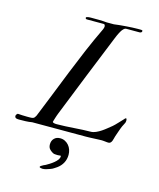

<svg xmlns="http://www.w3.org/2000/svg" viewBox="-196 -804 959 1155"><g transform="rotate(15 283.5 -226.5)"><path d="M-59.1 -10.3Q-59.1 -15.6 -56.2 -19.8Q-53.2 -23.9 -48.8 -26.9Q-32.2 -25.9 -19.5 -25.1Q-6.8 -24.4 8.3 -24.4Q9.8 -24.4 14.4 -24.4Q19 -24.4 24.4 -24.4Q29.8 -24.4 34.7 -24.7Q39.6 -24.9 42 -25.4Q51.8 -27.3 55.9 -33.2Q60.1 -39.1 63.5 -45.4Q93.3 -118.2 122.8 -193.1Q152.3 -268.1 182.9 -344.2Q213.4 -420.4 245.8 -496.8Q278.3 -573.2 314.9 -649.4Q317.4 -655.3 318.8 -659.9Q320.3 -664.6 320.3 -669.9Q320.3 -671.9 318.4 -677.2Q316.4 -682.6 311 -682.6H206.1Q202.1 -682.6 199.5 -684.8Q196.8 -687 196.8 -690.9Q196.8 -693.8 200.7 -695.6Q204.6 -697.3 209.7 -698Q214.8 -698.7 220.5 -699Q226.1 -699.2 230 -699.2Q253.4 -699.2 277.3 -699Q301.3 -698.7 326.2 -696.3H370.6Q383.8 -698.2 402.8 -700.2Q421.9 -702.1 442.4 -703.6Q462.9 -705.1 482.2 -706.1Q501.5 -707 515.1 -707Q516.6 -707 520.8 -707Q524.9 -707 529.3 -707Q533.7 -707 537.6 -706.8Q541.5 -706.5 543 -706.1Q545.4 -705.6 545.9 -703.6Q546.4 -701.7 546.4 -699.2Q546.4 -694.8 541.5 -692.1Q536.6 -689.5 532.2 -689.5H449.2Q441.9 -689.5 435.8 -684.1Q429.7 -678.7 426.8 -674.8Q421.4 -668 413.6 -653.3Q405.8 -638.7 397 -616.7Q343.8 -485.4 290.8 -354Q237.8 -222.7 186 -91.3Q183.6 -85.4 180.7 -77.1Q177.7 -68.8 175.3 -60.8Q172.9 -52.7 170.7 -45.7Q168.5 -38.6 167.5 -34.7Q168.5 -31.7 172.4 -30Q176.3 -28.3 180.9 -27.6Q185.5 -26.9 189.9 -26.9Q194.3 -26.9 196.8 -26.9Q219.7 -26.9 246.6 -28.3Q273.4 -29.8 300.5 -31.5Q327.6 -33.2 353.8 -34.7Q379.9 -36.1 401.9 -36.1Q418 -36.1 434.6 -43.5Q451.2 -50.8 466.8 -61.3Q482.4 -71.8 496.6 -83.5Q510.7 -95.2 522 -104Q526.9 -107.9 533.9 -115Q541 -122.1 548.8 -130.4Q556.6 -138.7 564.5 -147Q572.3 -155.3 578.6 -162.1Q582.5 -168.9 587.9 -168.9Q591.3 -168.9 592 -162.8Q592.8 -156.7 592.8 -154.8Q592.8 -144.5 586.9 -135Q581.1 -125.5 577.1 -115.7Q575.2 -111.8 571.5 -102.1Q567.9 -92.3 564 -81.1Q560.1 -69.8 556.6 -59.8Q553.2 -49.8 551.8 -45.4Q549.8 -39.6 548.1 -31.7Q546.4 -23.9 543.5 -16.8Q540.5 -9.8 535.6 -4.9Q530.8 0 522 0Q519 0 513.4 -0.5Q507.8 -1 502 -1.7Q496.1 -2.4 490.2 -2.9Q484.4 -3.4 480.5 -3.4Q475.1 -3.4 462.4 -2.9Q449.7 -2.4 435.1 -1.7Q420.4 -1 406.2 -0.5Q392.1 0 383.3 0H48.3Q30.3 3.4 8.3 4.2Q-13.7 4.9 -30.3 4.9Q-35.2 4.9 -40.3 4.6Q-45.4 4.4 -49.6 2.9Q-53.7 1.5 -56.4 -1.7Q-59.1 -4.9 -59.1 -10.3ZM161.1 248V247.6Q161.1 244.1 167 240.2Q174.8 234.9 180.9 232.2Q187 229.5 191.4 227.5L194.3 226.1Q203.1 221.2 215.6 213.4Q228 205.6 239.7 196Q251.5 186.5 259.5 175.8Q267.6 165 267.6 153.8Q267.6 149.9 264.2 149.9Q259.3 150.4 254.9 150.9Q250.5 151.4 246.1 151.4Q240.7 151.4 235.6 150.9Q230.5 150.4 225.1 149.9Q222.7 149.4 218.5 147.5Q214.4 145.5 210.2 142.6Q206.1 139.6 202.1 136.5Q198.2 133.3 196.3 130.9Q185.5 120.1 185.5 100.6Q185.5 77.6 199.5 63.5Q213.4 49.3 236.8 49.3Q253.4 49.3 267.1 56.4Q280.8 63.5 290.5 75Q300.3 86.4 305.4 101.6Q310.5 116.7 310.5 132.8Q310.5 160.6 298.3 183.3Q286.1 206.1 264.2 221.7Q256.3 226.6 248 232.4Q239.7 238.3 227.5 242.7Q212.9 248 201.9 251.2Q190.9 254.4 178.7 254.4Q174.3 254.4 167.7 252.4Q161.1 250.5 161.1 248Z"/></g></svg>

Font: IM FELL French Canon
Style: Italic
Weight: 400
Italic angle: -17°
Designer: Igino Marini
Foundry: Igino Marini
Version: 3.00